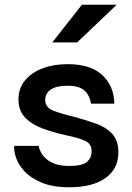

<svg xmlns="http://www.w3.org/2000/svg" viewBox="-20 -780 559 811"><path d="M40 -164H143Q151 -126 183.5 -102.5Q216 -79 273 -79Q327 -79 347 -96Q367 -113 367 -141Q367 -173 339 -185.5Q311 -198 258 -209Q208 -220 162 -236.5Q116 -253 87 -282.5Q58 -312 58 -361Q58 -406 85 -439.5Q112 -473 159 -491Q206 -509 266 -509Q363 -509 412.5 -462.5Q462 -416 463 -342H365Q357 -382 334 -400Q311 -418 265 -418Q219 -418 195 -402Q171 -386 171 -358Q171 -326 205.5 -312.5Q240 -299 299 -285Q346 -272 387.5 -257Q429 -242 454.5 -214Q480 -186 480 -136Q480 -67 425.5 -28Q371 11 274 11Q202 11 155 -9Q108 -29 82 -58Q56 -87 47 -116Q38 -145 40 -164ZM201 -601 326 -760H473L306 -601Z"/></svg>

Font: Syne SemiBold
Style: Regular
Weight: 600
Designer: Lucas Descroix
Foundry: Bonjour Monde
Version: Version 2.200; ttfautohint (v1.8.4)